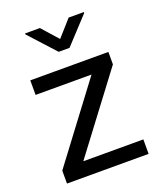

<svg xmlns="http://www.w3.org/2000/svg" viewBox="-139 -838 774 926"><g transform="rotate(-20 248.0 -375.0)"><path d="M462.4 -74.2V0H43.5V-66.4L334.5 -453.6H47.4V-528.3H448.2V-464.4L154.3 -74.2ZM177.2 -749.5 251 -666.5 324.7 -749.5H402.8V-744.6L278.8 -610.8H223.1L101.1 -744.6V-749.5Z"/></g></svg>

Font: Vazirmatn RD
Style: Regular
Weight: 400
Designer: Saber Rastikerdar
Foundry: Saber Rastikerdar
Version: Version 32.102